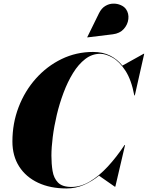

<svg xmlns="http://www.w3.org/2000/svg" viewBox="-20 -1053 834 1083"><path d="M616 -859.5 472.5 -842 472 -843 538.5 -978.5Q552.5 -1006.5 573.8 -1019.2Q595 -1032 618.2 -1032.5Q641.5 -1033 661.2 -1024.2Q681 -1015.5 691 -1001Q707.5 -977 704 -945.8Q700.5 -914.5 678.2 -889.5Q656 -864.5 616 -859.5ZM355 10Q263.5 10 194.8 -22.2Q126 -54.5 88 -114Q50 -173.5 50 -255Q50 -357.5 85 -448.8Q120 -540 182.5 -610Q245 -680 327.5 -720Q410 -760 505 -760Q560 -760 600.8 -739.5Q641.5 -719 670.5 -683L791 -750H793.5L740.5 -515H737.5Q721 -603 687.5 -654.2Q654 -705.5 615.5 -727.5Q577 -749.5 545 -749.5Q499 -749.5 460.8 -720Q422.5 -690.5 392 -641Q361.5 -591.5 338.5 -530.2Q315.5 -469 300.2 -404.5Q285 -340 277.5 -280.2Q270 -220.5 270 -175Q270 -129 276.5 -88.8Q283 -48.5 307 -23.5Q331 1.5 383 1.5Q435 1.5 486.8 -29.2Q538.5 -60 588 -113.5Q637.5 -167 682.5 -235H685.5L630.5 0H627.5L538.5 -62Q498.5 -29.5 452.8 -9.8Q407 10 355 10Z"/></svg>

Font: Bodoni* 72pt Fatface
Style: Italic
Weight: 900
Italic angle: -13°
Version: Version 2.3